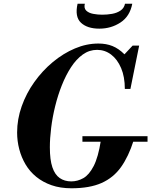

<svg xmlns="http://www.w3.org/2000/svg" viewBox="-20 -999 813 1032"><path d="M364 13Q304 13 257 -3.5Q210 -20 175 -48.5Q140 -77 117.5 -115Q95 -153 83.5 -197Q72 -241 72 -287Q72 -358 96.5 -427.5Q121 -497 164.5 -558Q208 -619 264 -665.5Q320 -712 382.5 -738.5Q445 -765 509 -765Q551 -765 584.5 -751.5Q618 -738 649 -707L693 -754H728L681 -521H651Q651 -586 631 -633Q611 -680 577.5 -705.5Q544 -731 502 -731Q460 -731 425 -706Q390 -681 362 -638Q334 -595 312.5 -541Q291 -487 276.5 -428Q262 -369 255 -312Q248 -255 248 -207Q248 -140 261.5 -100Q275 -60 301 -42Q327 -24 363 -24Q397 -24 428 -41.5Q459 -59 483.5 -106.5Q508 -154 522 -243H698Q671 -158 630.5 -101Q590 -44 526 -15.5Q462 13 364 13ZM423 -237V-267H773V-237ZM514 -845Q449 -845 415 -877Q381 -909 397 -979H436Q430 -955 443.5 -942Q457 -929 481 -924.5Q505 -920 529 -920Q556 -920 582 -924.5Q608 -929 627.5 -942Q647 -955 652 -979H691Q678 -911 627.5 -878Q577 -845 514 -845Z"/></svg>

Font: Libre Bodoni
Style: Bold Italic
Weight: 700
Italic angle: -13°
Version: Version 2.005;gftools[0.9.23]